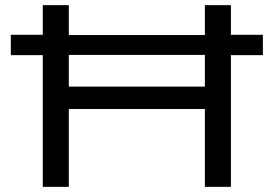

<svg xmlns="http://www.w3.org/2000/svg" viewBox="-20 -725 1062 745"><path d="M146 0V-511H22V-590H146V-705H247V-589H775V-705H876V-590H1000V-511H876V0H775V-302H247V0ZM247 -389H775V-512H247Z"/></svg>

Font: Nunito Sans 7pt Expanded
Style: Regular
Weight: 400
Width: 7
Designer: Vernon Adams
Foundry: Vernon Adams
Version: Version 3.101;gftools[0.9.27]